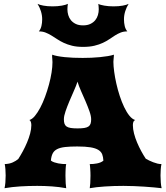

<svg xmlns="http://www.w3.org/2000/svg" viewBox="-20 -991 873 1011"><path d="M3.9 0Q6.8 -12.2 8.3 -30Q9.8 -47.9 9.8 -66.9Q9.8 -84.5 8.5 -99.9Q7.3 -115.2 4.9 -127Q29.8 -127.9 47.4 -136Q64.9 -144 76.2 -153.8Q87.9 -171.9 100.1 -194.3Q112.3 -216.8 122.3 -240.5Q132.3 -264.2 138.7 -287.8Q145 -311.5 145 -332Q145 -340.3 142.6 -348.6Q140.1 -356.9 134.3 -358.9Q148.9 -362.8 163.6 -380.4Q178.2 -397.9 191.9 -423.8Q205.6 -449.7 217.3 -481.4Q229 -513.2 237.8 -545.7Q246.6 -578.1 251.5 -608.9Q256.3 -639.6 256.3 -663.6Q256.3 -671.9 255.4 -679.7Q254.4 -687.5 254.4 -692.9Q254.4 -695.3 254.6 -697.3Q254.9 -699.2 254.9 -703.1Q266.1 -698.7 283 -695.6Q299.8 -692.4 320.8 -690.2Q341.8 -688 365.7 -687Q389.6 -686 415.5 -686Q438 -686 461.4 -687Q484.9 -688 506.8 -690.2Q528.8 -692.4 547.9 -695.6Q566.9 -698.7 579.6 -703.1V-701.2V-696.8Q579.6 -691.4 578.4 -683.3Q577.1 -675.3 577.1 -665.5Q577.1 -643.1 581.3 -612.8Q585.4 -582.5 592.8 -550Q600.1 -517.6 610.6 -485.6Q621.1 -453.6 633.8 -427Q646.5 -400.4 661.1 -382.1Q675.8 -363.8 691.9 -358.9Q685.1 -356.4 682.4 -349.4Q679.7 -342.3 679.7 -332Q679.7 -311.5 685.8 -287.8Q691.9 -264.2 701.9 -240.5Q711.9 -216.8 723.9 -194.8Q735.8 -172.9 747.6 -155.3Q754.9 -150.9 765.1 -146Q775.4 -141.1 786.6 -136.7Q797.9 -132.3 809.1 -129.6Q820.3 -127 830.1 -127Q827.6 -115.2 826.4 -99.9Q825.2 -84.5 825.2 -66.9Q825.2 -47.9 826.7 -30Q828.1 -12.2 831.1 0Q813.5 -2 790.5 -4.2Q767.6 -6.3 741.2 -8.1Q714.8 -9.8 686.5 -11Q658.2 -12.2 629.9 -12.2Q578.1 -12.2 531.5 -9Q484.9 -5.9 452.6 0Q454.1 -8.3 455.3 -26.1Q456.5 -43.9 456.5 -65.9Q456.5 -75.2 456.1 -84.7Q455.6 -94.2 455.1 -102.5Q454.6 -110.8 453.9 -117.4Q453.1 -124 452.6 -127Q461.4 -127 471.2 -127.7Q481 -128.4 490.5 -130.4Q500 -132.3 508.8 -135.7Q517.6 -139.2 524.4 -145Q523.4 -164.6 518.1 -178.5Q512.7 -192.4 497.8 -201.7Q482.9 -210.9 456.3 -215.3Q429.7 -219.7 386.7 -219.7Q348.1 -219.7 322.5 -216.8Q296.9 -213.9 281 -205.8Q265.1 -197.8 257.6 -183.3Q250 -168.9 248 -145.5Q255.4 -139.6 265.6 -136.2Q275.9 -132.8 286.9 -130.6Q297.9 -128.4 308.8 -127.7Q319.8 -127 328.6 -127Q327.6 -124 326.9 -117.7Q326.2 -111.3 325.7 -102.8Q325.2 -94.2 325 -84.5Q324.7 -74.7 324.7 -65.9Q324.7 -43.9 325.9 -26.1Q327.1 -8.3 328.6 0Q291.5 -6.8 253.4 -9.5Q215.3 -12.2 175.8 -12.2Q129.9 -12.2 86.7 -9.5Q43.5 -6.8 3.9 0ZM316.4 -362.8Q316.4 -348.6 319.6 -339.4Q322.8 -330.1 330.8 -324.7Q338.9 -319.3 352.8 -317.1Q366.7 -314.9 388.2 -314.9Q409.7 -314.9 423.6 -317.1Q437.5 -319.3 445.6 -324.7Q453.6 -330.1 456.8 -339.4Q460 -348.6 460 -362.8Q460 -379.9 451.2 -404.8Q442.4 -429.7 430.7 -457Q418.9 -484.4 406.7 -511.7Q394.5 -539.1 388.2 -561Q380.9 -539.1 368.7 -511.7Q356.4 -484.4 345 -457Q333.5 -429.7 325 -404.8Q316.4 -379.9 316.4 -362.8ZM417.5 -744.1Q384.3 -744.1 359.6 -750.2Q335 -756.3 315.7 -765.4Q296.4 -774.4 280.8 -784.9Q265.1 -795.4 250.2 -804.4Q235.4 -813.5 219.7 -819.6Q204.1 -825.7 184.6 -825.7Q194.3 -837.4 198.2 -854Q202.1 -870.6 202.1 -889.2Q202.1 -911.1 195.3 -932.4Q188.5 -953.6 177.7 -970.7Q187.5 -965.3 208.5 -961.4Q229.5 -957.5 257.3 -957.5Q270 -957.5 282.5 -958.5Q294.9 -959.5 305.7 -961.4Q316.4 -963.4 324.7 -965.8Q333 -968.3 337.4 -970.7Q336.4 -963.9 335.7 -956.8Q335 -949.7 335 -941.9Q335 -926.8 339.4 -911.6Q343.8 -896.5 353.5 -884.5Q363.3 -872.6 378.9 -865Q394.5 -857.4 417.5 -857.4Q439.9 -857.4 455.8 -865Q471.7 -872.6 481.4 -884.5Q491.2 -896.5 495.6 -911.6Q500 -926.8 500 -941.9Q500 -949.2 499.3 -956.5Q498.5 -963.9 497.6 -970.7Q502 -967.8 510.3 -965.6Q518.6 -963.4 529.3 -961.4Q540 -959.5 552.5 -958.5Q564.9 -957.5 577.6 -957.5Q605.5 -957.5 626.5 -961.4Q647.5 -965.3 657.2 -970.7Q646.5 -953.6 639.6 -932.4Q632.8 -911.1 632.8 -889.2Q632.8 -870.6 636.7 -854Q640.6 -837.4 650.4 -825.7Q630.9 -825.7 615.5 -819.6Q600.1 -813.5 585.7 -804.4Q571.3 -795.4 556.2 -784.9Q541 -774.4 521.7 -765.4Q502.4 -756.3 477.1 -750.2Q451.7 -744.1 417.5 -744.1Z"/></svg>

Font: Arbutus
Style: Regular
Weight: 400
Designer: Karolina Lach
Foundry: Sorkin Type Co.
Version: Version 1.002